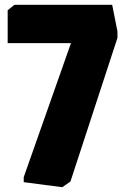

<svg xmlns="http://www.w3.org/2000/svg" viewBox="-20 -760 516 801"><path d="M240 21 79 0V-21L276 -580H12V-717L40 -740H448L470 -629V-602L274 -3Z"/></svg>

Font: Encode Sans Compressed
Style: Black
Weight: 900
Designer: Pablo Impallari, Andres Torresi
Foundry: Pablo Impallari, Andres Torresi
Version: Version 1.000; ttfautohint (v1.00) -l 8 -r 50 -G 200 -x 14 -